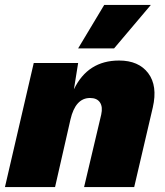

<svg xmlns="http://www.w3.org/2000/svg" viewBox="-30 -754 665 774"><path d="M578 -734 430 -559H285L390 -734ZM450 -510Q529 -510 567.5 -459Q606 -408 586 -321L511 0H309L378 -292Q385 -323 373 -341Q361 -359 333 -359Q274 -359 254 -272L192 0H-10L106 -500H285L268 -394Q324 -510 450 -510Z"/></svg>

Font: Elaine Sans ExtraBold
Style: Italic
Weight: 800
Italic angle: -13°
Designer: Wei Huang
Foundry: Wei Huang
Version: Version 2.001;December 24, 2019;FontCreator 12.0.0.2547 64-b